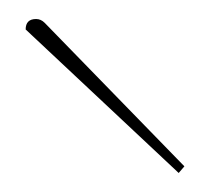

<svg xmlns="http://www.w3.org/2000/svg" viewBox="-20 -714 221 202"><path d="M18 -694Q23 -694 27 -690L174 -539L168 -532L7 -683Q7 -694 18 -694Z"/></svg>

Font: Almendra Display
Style: Regular
Weight: 400
Designer: Ana Sanfelippo
Foundry: Ana Sanfelippo
Version: Version 1.004